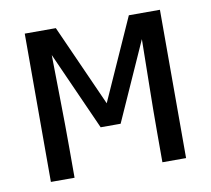

<svg xmlns="http://www.w3.org/2000/svg" viewBox="-64 -591 728 663"><g transform="rotate(-10 300.0 -260.0)"><path d="M63 0V-520H172L300 -234L428 -520H537V0H454V-104Q454 -186 455.5 -267.5Q457 -349 458 -431L335 -156H265L142 -431Q143 -349 144.5 -267.5Q146 -186 146 -104V0Z"/></g></svg>

Font: Iosevka Fixed Extended
Style: Regular
Weight: 400
Width: 7
Monospace: yes
Designer: Belleve Invis
Foundry: Belleve Invis
Version: Version 24.1.1; ttfautohint (v1.8.4)